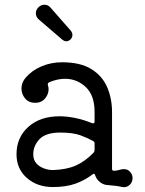

<svg xmlns="http://www.w3.org/2000/svg" viewBox="-20 -776 614 814"><path d="M244 -608 145 -693Q132 -704 132 -720Q132 -734 143 -745Q154 -756 168 -756Q184 -756 194 -744L280 -646Q287 -637 287 -628Q287 -617 279 -609Q271 -601 261 -601Q253 -601 244 -608ZM506 -59Q521 -59 531.5 -47.5Q542 -36 542 -21Q542 -3 529 8.5Q516 20 499 17Q486 14 471 12Q456 10 441 9Q421 9 405 -3Q389 -15 383 -34Q380 -43 373 -37Q339 -11 299 3Q259 17 204 17Q138 17 94 -21.5Q50 -60 50 -122Q50 -193 100 -238Q150 -283 232 -283Q263 -283 298 -276Q333 -269 370 -254Q371 -254 372 -253.5Q373 -253 374 -253Q381 -253 381 -261V-301Q381 -372 343.5 -407Q306 -442 256 -442Q223 -442 188 -427Q181 -423 183 -415Q186 -406 186 -398Q186 -376 170.5 -358Q155 -340 129 -340Q102 -340 86.5 -358.5Q71 -377 71 -401Q71 -426 89 -447Q116 -478 156.5 -495Q197 -512 243 -512Q321 -512 367.5 -483Q414 -454 434.5 -406Q455 -358 455 -301V-60Q455 -52 463 -52Q474 -52 485 -55.5Q496 -59 506 -59ZM204 -55Q262 -57 301 -74Q340 -91 377 -129Q381 -134 381 -140V-168Q381 -175 375 -178Q354 -190 322 -202Q290 -214 236 -214Q174 -214 147.5 -186Q121 -158 121 -122Q121 -98 134 -83.5Q147 -69 166.5 -62Q186 -55 204 -55Z"/></svg>

Font: Kiwi Maru
Style: Regular
Weight: 400
Designer: Hiroki-Chan
Version: Version 1.100